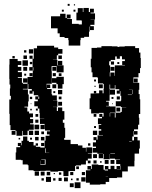

<svg xmlns="http://www.w3.org/2000/svg" viewBox="-20 -946 786 990"><path d="M329 -926H339V-916H329ZM361 -924H367V-918H361ZM288 -774H277V-800H243V-862H290V-875H318V-853H324V-871H344V-851H326V-848H351V-823H386V-820H402V-838H401V-841H374V-881H381V-904H407V-884H410V-905H438V-884H444V-901H464V-881H447V-877H470V-845H447V-844H467V-818H446V-811H464V-791H444V-809H442V-783H439V-756H414V-751H396V-739H394V-711H334V-739H332V-750H313V-755H288ZM299 -896H309V-886H299ZM359 -896H369V-886H359ZM423 -118V-98H398V-93H371V-90H367V-64H338V-63H333V-38H307V-63H302V-64H280V-61H240V-66H216V-65H187V-64H153V-68H127V-94H123V-98H97V-120H89V-122H61V-160H64V-187H84V-193H72V-209H88V-197H91V-220H99V-242H121V-220H129V-214H153V-196H164V-207H176V-195H165V-189H188V-185H210V-221H215V-246H235V-253H222V-269H238V-273H212V-301H211V-280H189V-302H210V-307H186V-335H208V-336H185V-364H183V-386H175V-398H157V-424H175V-433H162V-449H177V-455H154V-475H148V-463H132V-479H144V-487H126V-513H123V-488H98V-485H124V-459H128V-423H125V-396H106V-392H121V-371H130V-361H150V-341H135V-332H151V-310H135V-305H154V-277H129V-272H122V-249H98V-271H95V-246H65V-271H60V-275H34V-301H30V-359H28V-433H36V-452H31V-490H33V-510H29V-539H28V-613H29V-642H71V-631H90V-611H72V-601H90V-581H72V-574H93V-548H72V-544H93V-519H98V-514H122V-549H148V-553H149V-582H152V-599H149V-582H131V-600H148V-643H154V-697H171V-710H259V-701H280V-693H302V-669H280V-661H273V-638H253V-637H276V-609H308V-573H272V-605H247V-604H246V-578H247V-514H220V-494H221V-510H239V-492H223V-487H246V-460H249V-454H273V-428H253V-427H276V-395H253V-394H273V-374H279V-392H301V-373H312V-329H304V-313H312V-287H316V-235H311V-225H344V-203H382V-196H405V-184H423V-164H425V-186H455V-156H433V-154H453V-128H433V-118ZM702 -569H694V-547H668V-519H698V-483H695V-461H700V-434H703V-358H696V-339H698V-303H692V-279H671V-270H669V-242H662V-222H671V-240H689V-222H701V-180H697V-154H674V-117H673V-88H639V-62H610V-31H583V-28H543V-8H525V4H497V6H443V-4H423V-68H446V-72H431V-90H449V-75H453V-98H487V-95H514V-71H520V-67H537V-72H521V-90H539V-74H550V-91H570V-74H581V-90H599V-72H583V-71H601V-91H600V-100H579V-122H599V-124H573V-128H547V-152H546V-125H514V-152H511V-153H482V-159H458V-183H475V-190H459V-212H475V-223H462V-239H478V-226H483V-248H511V-250H489V-272H502V-280H489V-302H502V-306H485V-336H506V-343H492V-359H508V-345H514V-364H490V-361H450V-383H442V-439H447V-464H476V-465H491V-480H509V-465H514V-487H515V-513H512V-516H485V-544H483V-548H457V-573H452V-599H448V-643H452V-699H480V-701H503V-708H557V-707H586V-704H595V-706H623V-708H677V-698H697V-675H704V-647H706V-595H702ZM129 -692H151V-670H129ZM104 -687H116V-675H104ZM101 -660H119V-642H101ZM281 -642V-660H299V-642ZM132 -643V-659H148V-643ZM44 -657H56V-645H44ZM582 -643V-655H574V-637H551V-630H543V-609H548V-573H546V-552H549V-572H571V-555H573V-573H572V-609H624V-611H610V-631H624V-640H609V-656H598V-643ZM96 -635H124V-607H96ZM301 -610H279V-632H301ZM552 -629H568V-613H552ZM134 -615V-627H146V-615ZM585 -626H595V-616H585ZM100 -601H120V-581H100ZM250 -601H270V-581H250ZM570 -581H550V-601H570ZM132 -553V-569H148V-553ZM268 -569V-553H252V-569ZM283 -554V-568H297V-554ZM115 -566V-556H105V-566ZM309 -512H302V-489H278V-512H271V-519H248V-543H271V-550H309ZM121 -520H99V-542H121ZM690 -541V-521H670V-541ZM465 -536H475V-526H465ZM250 -511H270V-491H250ZM490 -511H510V-491H490ZM547 -364H546V-345H548V-363H572V-340H576V-365H602V-369H608V-393H631V-394H603V-398H577V-424H603V-428H605V-452H601V-476H598V-463H582V-479H595V-486H575V-507H572V-489H548V-510H545V-487H546V-455H545V-426H527V-422H541V-400H527V-398H547V-397H576V-365H547ZM473 -504V-498H467V-504ZM645 -484H662V-485H645ZM573 -458H547V-484H573ZM663 -461H665V-483H663ZM279 -482H301V-460H279ZM464 -465V-477H476V-465ZM265 -476V-466H255V-476ZM639 -458V-456H660V-458ZM582 -449H598V-433H582ZM178 -436H182V-448H178ZM283 -434V-448H297V-434ZM134 -447H146V-435H134ZM565 -436H555V-446H565ZM300 -401H280V-421H300ZM138 -409V-413H142V-409ZM562 -409H558V-413H562ZM580 -371V-391H600V-371ZM175 -376H165V-386H175ZM144 -377H136V-385H144ZM163 -344V-358H177V-344ZM463 -358H477V-344H463ZM178 -313H162V-329H178ZM182 -279H158V-303H182ZM475 -296V-286H465V-296ZM151 -272V-250H129V-272ZM159 -272H181V-250H159ZM481 -250H459V-272H481ZM60 -251H40V-271H60ZM689 -270V-252H671V-270ZM193 -254V-268H207V-254ZM179 -240V-222H161V-240ZM209 -222H191V-240H209ZM135 -226V-236H145V-226ZM76 -227V-235H84V-227ZM646 -219V-217H659V-219ZM208 -209V-193H192V-209ZM446 -207V-195H434V-207ZM234 -157V-158H217V-181H214V-158H217V-157ZM549 -156V-154H573V-156ZM511 -130H489V-152H511ZM460 -151H480V-131H460ZM188 -118V-97H215V-124H193V-122H211V-100H189V-118ZM520 -121H540V-101H520ZM550 -121H570V-101H550ZM478 -119V-103H462V-119ZM447 -118V-104H433V-118ZM496 -107V-115H504V-107ZM373 -88H387V-74H373ZM181 -40H159V-62H181ZM210 -41H190V-61H210ZM221 -42V-60H239V-42ZM342 -59H358V-43H342ZM418 -59V-43H402V-59ZM284 -45V-57H296V-45ZM257 -48V-54H263V-48ZM537 -35H525V-34H537ZM243 -8H217V-34H243ZM421 -10H399V-32H421ZM330 -11H310V-31H330ZM298 -13H282V-29H298ZM206 -15H194V-27H206ZM266 -15H254V-27H266ZM386 -27V-15H374V-27ZM354 -25V-17H346V-25ZM395 24H365V-6H395ZM360 19H340V-1H360Z"/></svg>

Font: Rubik-Storm
Style: Regular
Weight: 400
Designer: NaN (generative design), Hubert & Fischer (Rubik source font outlines)
Foundry: NaN, Hubert & Fischer
Version: Version 1.000